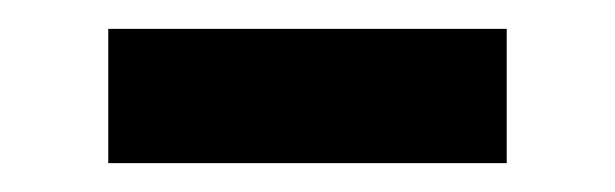

<svg xmlns="http://www.w3.org/2000/svg" viewBox="-20 -379 426 133"><path d="M331 -359V-266H55V-359Z"/></svg>

Font: Karla Tamil Upright
Style: Bold
Weight: 700
Designer: Jonathan Pinhorn
Foundry: Jonathan Pinhorn
Version: Version 1.001